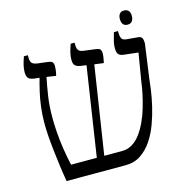

<svg xmlns="http://www.w3.org/2000/svg" viewBox="-108 -841 925 944"><g transform="rotate(-15 354.5 -368.5)"><path d="M116 0Q109 -40 103.5 -81Q98 -122 93.5 -162Q89 -202 86.5 -237.5Q84 -273 84 -301Q84 -344 89 -384.5Q94 -425 102.5 -461Q111 -497 119 -525L91 -528Q79 -530 71 -534Q63 -538 59 -546.5Q55 -555 55 -570Q55 -586 59 -604Q63 -622 72 -647H92V-637Q92 -615 99.5 -607Q107 -599 125 -596L182 -589Q200 -586 203.5 -578Q207 -570 207 -563Q207 -550 205 -536Q203 -522 200 -513L153 -520Q145 -482 137 -431Q129 -380 129 -317Q129 -284 132 -243.5Q135 -203 141.5 -159.5Q148 -116 158 -72H289L358 -525L329 -529Q311 -532 302 -540Q293 -548 293 -570Q293 -588 297.5 -606Q302 -624 310 -647H330V-637Q330 -616 337.5 -607.5Q345 -599 363 -597L425 -589Q443 -586 446.5 -578Q450 -570 450 -563Q450 -550 447.5 -536Q445 -522 443 -513L396 -519L327 -72H418Q446 -72 470 -86.5Q494 -101 512.5 -126.5Q531 -152 545.5 -183.5Q560 -215 570 -249.5Q580 -284 587 -316Q594 -348 597 -375L621 -519L550 -527Q530 -529 522 -538Q514 -547 514 -570Q514 -586 517.5 -601.5Q521 -617 530 -647H551V-637Q551 -621 556 -610Q561 -599 581 -597L639 -592Q648 -591 653.5 -587Q659 -583 661 -574.5Q663 -566 663 -554L639 -381Q637 -360 632 -324Q627 -288 617 -245Q607 -202 591 -158.5Q575 -115 551 -79.5Q527 -44 494 -22Q461 0 417 0ZM605 -665Q590 -665 582.5 -674.5Q575 -684 575 -702Q575 -718 582.5 -727.5Q590 -737 605 -737Q621 -737 628.5 -727.5Q636 -718 636 -702Q636 -685 628.5 -675Q621 -665 605 -665Z"/></g></svg>

Font: Noto Serif Hebrew Light
Style: Regular
Weight: 300
Version: Version 2.003